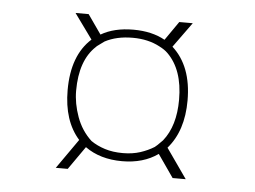

<svg xmlns="http://www.w3.org/2000/svg" viewBox="-38 -456 659 496"><g transform="rotate(5 291.5 -208.5)"><path d="M460 -7H426L385 -66Q347 -39 292 -39Q235 -39 196 -67L154 -7H123L177 -84Q136 -130 136 -210Q136 -300 186 -345L139 -410H173L208 -360Q242 -380 292 -380Q340 -380 374 -361L408 -410H443L396 -345Q447 -299 447 -210Q447 -131 406 -84ZM292 -60Q317 -60 337 -66.5Q357 -73 373 -83Q377 -86 380 -89Q383 -92 386 -95Q377 -85 376.5 -85Q376 -85 380 -89Q384 -93 388.5 -97.5Q393 -102 393 -102Q425 -142 425 -210Q425 -288 384 -328Q376 -336 362 -343Q332 -359 292 -359Q250 -359 220 -343Q219 -342 209 -335Q199 -328 199 -327Q158 -289 158 -210Q158 -177 170.5 -142.5Q183 -108 209 -84Q225 -73 245.5 -66.5Q266 -60 292 -60Z"/></g></svg>

Font: Darker Grotesque ExtraBold
Style: Regular
Weight: 800
Designer: Gabriel Lam
Foundry: TypeRant
Version: Version 1.000;gftools[0.9.28]